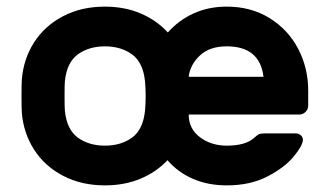

<svg xmlns="http://www.w3.org/2000/svg" viewBox="-20 -550 991 580"><path d="M665 -530Q738 -530 794 -495.5Q850 -461 880.5 -403Q911 -345 911 -276V-231Q911 -220 903 -212Q895 -204 884 -204H550Q550 -161 584 -135.5Q618 -110 665 -110Q721 -110 747 -133Q758 -143 763 -145Q768 -147 780 -147H873Q882 -147 888.5 -141.5Q895 -136 895 -128Q895 -111 867.5 -77.5Q840 -44 788 -17Q736 10 665 10Q609 10 563.5 -9.5Q518 -29 486 -66Q452 -30 404 -10Q356 10 297 10Q226 10 170.5 -19Q115 -48 83 -98Q51 -148 46 -209Q45 -221 45 -259Q45 -298 46 -310Q51 -372 83 -422Q115 -472 170.5 -501Q226 -530 297 -530Q356 -530 404.5 -509.5Q453 -489 487 -452Q520 -489 565 -509.5Q610 -530 665 -530ZM176 -305Q175 -295 175 -260Q175 -225 176 -215Q182 -158 215.5 -134Q249 -110 297 -110Q345 -110 378.5 -134Q412 -158 418 -215Q420 -235 420 -260Q420 -285 418 -305Q412 -362 378.5 -386Q345 -410 297 -410Q249 -410 215.5 -386Q182 -362 176 -305ZM776 -318Q765 -410 665 -410Q613 -410 583.5 -382Q554 -354 550 -318Z"/></svg>

Font: Hezaedrus Medium
Style: Regular
Weight: 500
Designer: Hubert & Fischer
Foundry: Hubert & Fischer
Version: Version 1.10;September 3, 2019;FontCreator 11.5.0.2425 64-bi